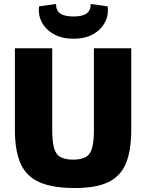

<svg xmlns="http://www.w3.org/2000/svg" viewBox="-20 -933 736 967"><path d="M641 -690V-280Q641 -173 613.5 -108.5Q586 -44 524 -15Q462 14 358 14Q246 14 179.5 -15Q113 -44 84 -108.5Q55 -173 55 -280V-690H243V-280Q243 -221 252 -188Q261 -155 284.5 -142Q308 -129 348 -129Q389 -129 412 -142Q435 -155 444 -188Q453 -221 453 -280V-690ZM437 -913 522 -901Q528 -859 509 -821.5Q490 -784 449.5 -761Q409 -738 350 -738Q292 -738 251 -761Q210 -784 190.5 -821.5Q171 -859 177 -901L262 -913Q262 -881 283 -865.5Q304 -850 350 -850Q396 -850 416.5 -865.5Q437 -881 437 -913Z"/></svg>

Font: Exo 2 ExtraBold
Style: Regular
Weight: 800
Designer: Natanael Gama
Foundry: Natanael Gama
Version: Version 2.010